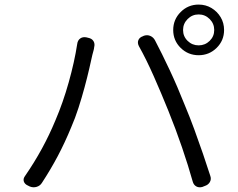

<svg xmlns="http://www.w3.org/2000/svg" viewBox="-20 -824 1040 838"><path d="M779 -693Q779 -665 799 -645.5Q819 -626 847 -626Q875 -626 895 -645.5Q915 -665 915 -693Q915 -721 895 -741Q875 -761 847 -761Q819 -761 799 -741Q779 -721 779 -693ZM736 -693Q736 -739 768.5 -771.5Q801 -804 847 -804Q878 -804 903 -789Q928 -774 943 -749Q958 -724 958 -693Q958 -647 925.5 -615Q893 -583 847 -583Q801 -583 768.5 -615Q736 -647 736 -693ZM222 -299Q255 -376 280 -465Q305 -554 317 -632Q319 -648 330 -656Q341 -664 357 -661L365 -659Q381 -656 388 -644.5Q395 -633 391 -618Q390 -609 388.5 -604.5Q387 -600 383 -584Q378 -561 369.5 -524Q361 -487 349 -442.5Q337 -398 322.5 -353Q308 -308 291 -269Q263 -201 232 -142.5Q201 -84 163 -26Q155 -13 140 -8.5Q125 -4 110 -10L102 -14Q88 -20 84 -32Q80 -44 90 -57Q170 -173 222 -299ZM715 -340Q684 -417 651 -491.5Q618 -566 586 -623Q579 -637 584 -649Q589 -661 604 -666L608 -668Q623 -673 636.5 -667Q650 -661 657 -647Q686 -592 720.5 -518.5Q755 -445 787 -364Q808 -314 828 -259.5Q848 -205 866 -152.5Q884 -100 898 -56Q903 -42 896 -29.5Q889 -17 873 -12L863 -8Q848 -4 836.5 -10.5Q825 -17 821 -32Q802 -100 774.5 -180.5Q747 -261 715 -340Z"/></svg>

Font: Chiron GoRound TC N
Style: Regular
Weight: 350
Designer: Ryoko NISHIZUKA 西塚涼子 (kana, bopomofo & ideographs); Paul D. Hunt (Latin, Greek & Cyrillic); Sandoll Communications 산돌커뮤니
Foundry: Adobe
Version: Version 1.000;hotconv 1.1.1;makeotfexe 2.6.0